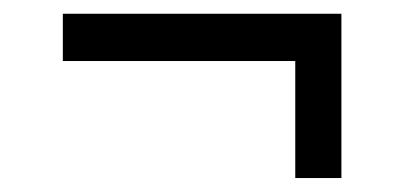

<svg xmlns="http://www.w3.org/2000/svg" viewBox="-20 -308 579 275"><path d="M402.9 -53V-220.6H70V-288.3H469V-53Z"/></svg>

Font: Saira Thin
Style: Regular
Weight: 100
Designer: Hector Gatti with collaboration of the Omnibus-Type team
Foundry: Omnibus-Type
Version: Version 1.101